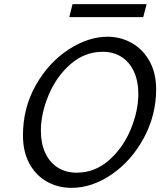

<svg xmlns="http://www.w3.org/2000/svg" viewBox="-20 -883 764 915"><path d="M639.2 -435.5Q639.2 -496.1 618.4 -541.5Q597.7 -586.9 559.3 -611.6Q521 -636.2 469.7 -636.2Q383.3 -636.2 315.9 -577.1Q248.5 -518.1 211.7 -429.9Q174.8 -341.8 174.8 -259.8Q174.8 -199.7 195.6 -154.5Q216.3 -109.4 254.9 -84.7Q293.5 -60.1 345.2 -60.1Q431.6 -60.1 498.8 -118.9Q565.9 -177.7 602.5 -265.6Q639.2 -353.5 639.2 -435.5ZM320.8 12.2Q256.8 12.2 204.1 -17.1Q151.4 -46.4 120.4 -103Q89.4 -159.7 89.4 -237.8Q89.4 -368.2 150.1 -476.1Q210.9 -584 305.2 -646Q399.4 -708 493.7 -708Q554.2 -708 607.2 -678.5Q660.2 -648.9 692.1 -592.3Q724.1 -535.6 724.1 -458Q724.1 -334 665.5 -225.6Q606.9 -117.2 513.2 -52.5Q419.4 12.2 320.8 12.2ZM325.7 -863.3H678.7L662.6 -801.3H310.1Z"/></svg>

Font: Lesson One Light
Style: Italic
Weight: 300
Italic angle: -14°
Designer: But Ko, Victor Gaultney, Annie Olsen, Julie Remington, Don Collingsworth, Eric Hays, Becca Hirsbrunner
Version: Version 1.100